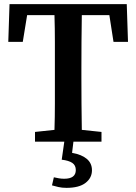

<svg xmlns="http://www.w3.org/2000/svg" viewBox="-20 -684 658 927"><path d="M20 -482 26 -664H592L598 -482H528L508 -611H375Q374 -548 373.5 -483Q373 -418 373 -353V-310Q373 -247 373.5 -183.5Q374 -120 375 -57L470 -47V0H149V-47L243 -57Q245 -119 245 -182.5Q245 -246 245 -310V-353Q245 -417 245 -482Q245 -547 243 -611H111L90 -482ZM278 87 291 -4H335L328 54Q374 62 399 83Q424 104 424 138Q424 175 393 199Q362 223 301 223Q279 223 262 219Q245 215 231 211L240 172Q253 175 265 177Q277 179 290 179Q346 179 346 137Q346 114 329 102.5Q312 91 278 87Z"/></svg>

Font: Source Serif 4 Semibold
Style: Regular
Weight: 600
Designer: Frank Grießhammer
Foundry: Adobe
Version: Version 4.005;hotconv 1.1.0;makeotfexe 2.6.0